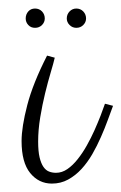

<svg xmlns="http://www.w3.org/2000/svg" viewBox="-20 -483 286 452"><path d="M102.1 -50.8Q71.3 -50.8 51 -75.7Q30.8 -100.6 30.8 -150.9Q30.8 -184.1 44.2 -235.6Q57.6 -287.1 90.8 -352.1L108.9 -347.2Q106 -334.5 99.4 -312.5Q92.8 -290.5 86.2 -263.4Q79.6 -236.3 74.7 -206.8Q69.8 -177.2 69.8 -149.9Q69.8 -127 73.2 -112.5Q76.7 -98.1 82.3 -90.1Q87.9 -82 95.5 -79.1Q103 -76.2 111.8 -76.2Q126 -76.2 138.7 -85Q151.4 -93.8 162.8 -108.2Q174.3 -122.6 184.3 -140.4Q194.3 -158.2 202.4 -176.3Q210.4 -194.3 216.8 -210.7Q223.1 -227.1 227.1 -238.8L246.1 -233.9Q240.7 -219.2 233.6 -200Q226.6 -180.7 217.5 -160.2Q208.5 -139.6 197.3 -120.1Q186 -100.6 171.9 -85.2Q157.7 -69.8 140.4 -60.3Q123 -50.8 102.1 -50.8ZM40.5 -439.5Q40.5 -449.2 46.6 -456.1Q52.7 -462.9 62.5 -462.9Q72.3 -462.9 78.9 -456.1Q85.4 -449.2 85.4 -439.5Q85.4 -430.7 78.9 -424.1Q72.3 -417.5 62.5 -417.5Q52.7 -417.5 46.6 -424.1Q40.5 -430.7 40.5 -439.5ZM137.2 -439.5Q137.2 -449.2 143.8 -456.1Q150.4 -462.9 159.7 -462.9Q169.4 -462.9 176 -456.1Q182.6 -449.2 182.6 -439.5Q182.6 -430.7 176 -424.1Q169.4 -417.5 159.7 -417.5Q150.4 -417.5 143.8 -424.1Q137.2 -430.7 137.2 -439.5Z"/></svg>

Font: Clicker Script
Style: Regular
Weight: 400
Designer: Astigmatic (AOETI)
Foundry: Astigmatic (AOETI)
Version: Version 1.000